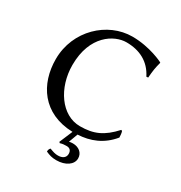

<svg xmlns="http://www.w3.org/2000/svg" viewBox="-197 -797 1072 1140"><g transform="rotate(30 338.5 -227.0)"><path d="M367 100C390 100 400 114 400 135C400 161 379 175 349 175C329 175 318 171 291 161C284 168 281 175 281 187C306 198 323 204 355 204C416 204 462 173 462 130C462 92 431 68 391 68C382 68 373 69 365 71L388 9C472 5 551 -25 612 -100C612 -111 610 -133 606 -142L599 -145C528 -67 468 -41 375 -41C248 -41 155 -178 155 -334C155 -537 284 -611 366 -611C456 -611 529 -575 570 -493L582 -494C586 -545 589 -563 600 -605L598 -608C598 -608 502 -658 380 -658C211 -658 52 -512 52 -315C52 -145 147 4 354 10L316 100L322 106C338 101 348 100 367 100Z"/></g></svg>

Font: Libertinus Sans
Style: Regular
Weight: 400
Designer: Philipp H. Poll, Khaled Hosny
Foundry: Caleb Maclennan
Version: Version 7.050;RELEASE